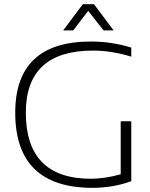

<svg xmlns="http://www.w3.org/2000/svg" viewBox="-20 -904 726 929"><path d="M615.2 -27.3Q525.9 4.9 428.2 4.9Q53.7 4.9 53.7 -358.9Q53.7 -703.1 419.9 -703.1Q520 -703.1 615.2 -673.8V-629.9Q520 -659.2 429.7 -659.2Q105 -659.2 105 -358.9Q105 -39.1 420.4 -39.1Q484.9 -39.1 564 -60.5V-317.4H615.2ZM380.9 -883.8H434.6L529.8 -756.8H481L406.7 -851.6L334.5 -756.8H285.6Z"/></svg>

Font: Voltera Light
Style: Light
Weight: 300
Designer: Bernd Montag
Version: Version 1.301